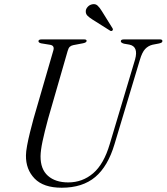

<svg xmlns="http://www.w3.org/2000/svg" viewBox="-20 -889 799 921"><path d="M506.5 -198 628 -604Q645 -666 600.5 -675L574.5 -679.5Q559.5 -684 559.5 -691Q559.5 -700 574.5 -700H747Q759 -700 759 -692.5Q759 -688 756 -685.5Q753 -683 743 -680.5L712 -674.5Q691 -669.5 676.2 -653.8Q661.5 -638 651 -602L529.5 -198Q498 -91.5 437 -40Q376 11.5 276 11.5Q188.5 11.5 146 -32.5Q103.5 -76.5 104.5 -143.5Q104.5 -161 110 -190.8Q115.5 -220.5 124 -254.8Q132.5 -289 141 -320L236 -647.5Q242.5 -670 221 -674L178 -681Q164.5 -684 164.5 -691.5Q164.5 -700 180 -700H383.5Q395.5 -700 395.5 -693Q395.5 -685 378.5 -681.5L331.5 -672.5Q321.5 -670.5 315 -664.8Q308.5 -659 304.5 -644.5L210.5 -318.5Q193 -253.5 184 -210.8Q175 -168 174.5 -140Q174 -77.5 209.8 -45.8Q245.5 -14 307.5 -14Q375.5 -14 426.8 -57.8Q478 -101.5 506.5 -198ZM469 -835 520 -753Q523.5 -746 519 -742.5Q514 -738 508 -742L424 -795Q409.5 -804 400 -813.2Q390.5 -822.5 391.5 -836.5Q392 -846.5 400.8 -856.2Q409.5 -866 423 -868.5Q438 -871.5 448.2 -862Q458.5 -852.5 469 -835Z"/></svg>

Font: Fraunces 72pt S000 Light
Style: Italic
Weight: 300
Italic angle: -16°
Version: Version 1.000; ttfautohint (v1.8.3)